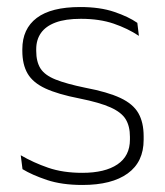

<svg xmlns="http://www.w3.org/2000/svg" viewBox="-20 -516 469 546"><path d="M214.5 10Q156 10 113.5 -4.2Q71 -18.5 44 -35L39 -74.5Q75 -53.5 117 -39Q159 -24.5 214 -24.5Q278.5 -24.5 314 -48.5Q349.5 -72.5 349.5 -119V-127Q349.5 -157 337.5 -176.8Q325.5 -196.5 294.5 -210.5Q263.5 -224.5 206 -236Q144.5 -248 109 -264.5Q73.5 -281 58.5 -306.8Q43.5 -332.5 43.5 -371.5V-376Q43.5 -434 84.5 -465Q125.5 -496 208 -496Q264.5 -496 305 -482.2Q345.5 -468.5 370.5 -451L375 -414Q343.5 -435 303.2 -448.8Q263 -462.5 210 -462.5Q166 -462.5 138 -452Q110 -441.5 96.5 -422.2Q83 -403 83 -376V-371.5Q83 -340.5 95.2 -321.2Q107.5 -302 138.2 -289.8Q169 -277.5 222.5 -266.5Q286 -254.5 322.2 -237.5Q358.5 -220.5 373.5 -194.2Q388.5 -168 388.5 -128.5V-118.5Q388.5 -55.5 343.2 -22.8Q298 10 214.5 10Z"/></svg>

Font: Anek Latin ExtraLight
Style: Regular
Weight: 250
Designer: Yesha Goshar
Foundry: Ek Type
Version: Version 1.003